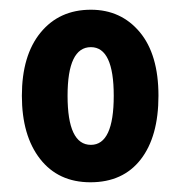

<svg xmlns="http://www.w3.org/2000/svg" viewBox="-20 -793 373 395"><path d="M306 -596Q306 -512 269.5 -465Q233 -418 166 -418Q100 -418 62.5 -466Q25 -514 25 -596Q25 -679 63.5 -726Q102 -773 167 -773Q229 -773 267.5 -727Q306 -681 306 -596ZM119 -596Q119 -495 167 -495Q214 -495 214 -596Q214 -696 167 -696Q119 -696 119 -596Z"/></svg>

Font: Noto Sans Tamil UI ExtraCondensed
Style: Bold
Weight: 700
Width: 2
Designer: Jelle Bosma - Monotype Design Team
Foundry: Monotype Imaging Inc.
Version: Version 2.004; ttfautohint (v1.8.4.7-5d5b)